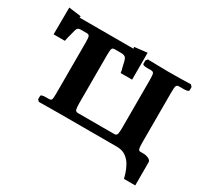

<svg xmlns="http://www.w3.org/2000/svg" viewBox="-123 -630 968 915"><g transform="rotate(30 360.5 -172.5)"><path d="M302 -397Q293 -397 289.5 -390Q286 -383 286 -355V-91Q286 -66 289 -56Q292 -46 304 -46H504Q517 -46 519.5 -57.5Q522 -69 522 -91V-354Q522 -380 519 -388.5Q516 -397 504 -397H483Q457 -397 457 -406V-424L465 -434L577 -432Q605 -432 639.5 -432.5Q674 -433 702 -434L711 -424V-407Q711 -397 684 -397H658Q647 -397 643.5 -389.5Q640 -382 640 -354V-79Q640 -54 642.5 -44.5Q645 -35 654 -35H670Q686 -35 699.5 -28.5Q713 -22 713 -11V116H651Q649 107 643 88Q637 69 625.5 48.5Q614 28 594.5 14Q575 0 545 0H223L116 1L107 -8V-26Q107 -35 134 -35H150Q162 -35 165 -41.5Q168 -48 168 -74V-355Q168 -381 165 -389Q162 -397 150 -397H118Q103 -397 98.5 -389.5Q94 -382 87 -351Q85 -344 82.5 -334Q80 -324 78 -313H16L17 -461L85 -452L83 -444H380Q380 -444 378 -453L448 -461V-313H385Q384 -321 382.5 -328Q381 -335 379 -341Q372 -376 366 -386.5Q360 -397 338 -397Z"/></g></svg>

Font: Libertinus Serif SemiBold
Style: Regular
Weight: 600
Designer: Philipp H. Poll, Khaled Hosny
Foundry: Caleb Maclennan
Version: Version 7.051;RELEASE